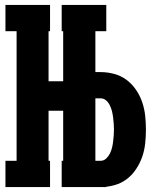

<svg xmlns="http://www.w3.org/2000/svg" viewBox="-20 -755 640 775"><path d="M409 -629H229V-735H409ZM2 0V-106H47V-629H2V-735H182V-629H176V-427H300V-308H176V-106H182V0ZM229 0V-106H409V0ZM235 0V-735H365V-464H386Q414 -464 441.5 -456.5Q469 -449 491 -432.5Q513 -416 529 -392.5Q545 -369 554 -342.5Q563 -316 566 -288Q569 -260 569 -232Q569 -204 566 -176Q563 -148 554 -122Q545 -96 529 -72Q513 -48 491 -31.5Q469 -15 441.5 -7.5Q414 0 386 0ZM386 -106Q399 -106 408.5 -115Q418 -124 423.5 -135Q429 -146 432 -158Q435 -170 436.5 -182.5Q438 -195 439 -207.5Q440 -220 440 -232Q440 -244 439 -256.5Q438 -269 436.5 -281.5Q435 -294 432 -306Q429 -318 423.5 -329.5Q418 -341 408.5 -349.5Q399 -358 386 -358H365V-106Z"/></svg>

Font: Iosevka Slab Heavy Extended
Style: Regular
Weight: 900
Width: 7
Monospace: yes
Designer: Belleve Invis
Foundry: Belleve Invis
Version: Version 11.1.0; ttfautohint (v1.8.3)